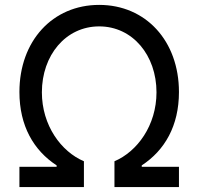

<svg xmlns="http://www.w3.org/2000/svg" viewBox="-20 -757 803 777"><path d="M58.6 0H319.6V-104.4C227.3 -143.5 149.5 -249.6 149.5 -383.5C149.5 -533 245.7 -650.2 381.4 -650.2C517 -650.2 613.3 -533 613.3 -383.5C613.3 -249.6 535.5 -143.5 443.2 -104.4V0H704.2V-82H553.6V-87.7C646.7 -148.4 704.2 -247.9 704.2 -384.6C704.2 -591.3 570 -737.2 381.4 -737.2C192.8 -737.2 58.6 -591.3 58.6 -384.6C58.6 -247.9 116.1 -148.4 209.2 -87.7V-82H58.6Z"/></svg>

Font: Margiela Sans Text
Style: Regular
Weight: 400
Designer: Stefan Endress, Andreas Faust
Version: Version 1.100;FEAKit 1.0